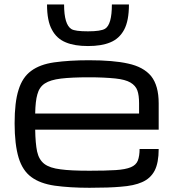

<svg xmlns="http://www.w3.org/2000/svg" viewBox="-20 -849 805 879"><path d="M706.5 -167Q706.5 -104 688 -67.9Q668.9 -31.7 630.4 -15.1Q593.8 1.5 532.2 5.9Q480.5 10.7 389.6 10.7Q299.8 10.7 230 1Q163.6 -8.8 124 -38.1Q83.5 -67.4 65.4 -126.5Q46.9 -188 46.9 -284.2Q46.9 -381.8 64.9 -437.5Q82.5 -495.1 122.6 -524.4Q162.6 -554.2 228 -563.5Q297.9 -573.2 387.2 -573.2Q499 -573.2 565.9 -558.1Q636.7 -543 671.9 -500.5Q706.5 -457 706.5 -376V-255.4H141.1Q142.1 -192.4 149.9 -155.3Q158.2 -117.7 183.1 -98.6Q208 -79.6 257.8 -73.7Q302.2 -67.4 389.6 -67.4Q463.9 -67.4 509.8 -70.3Q554.7 -73.2 579.1 -83.5Q602.5 -93.3 610.8 -113.3Q619.1 -135.3 619.1 -167ZM387.2 -495.1Q307.6 -495.1 259.3 -489.3Q210.4 -483.4 185.1 -466.8Q159.7 -450.2 150.9 -416.5Q142.1 -386.2 141.1 -329.1H616.7V-376Q616.7 -413.1 608.9 -434.6Q601.1 -457 577.1 -471.2Q553.7 -484.9 508.3 -489.7Q455.6 -495.1 387.2 -495.1ZM382.8 -638.2Q321.3 -638.2 281.7 -654.8Q239.3 -671.9 217.8 -712.9Q195.3 -752.9 195.3 -828.6H273.4Q273.4 -736.3 307.1 -715.8Q323.7 -705.6 382.8 -705.6Q441.4 -705.6 460.9 -717.3Q492.2 -736.3 492.2 -828.6H570.3Q570.3 -753.9 548.3 -712.9Q525.9 -671.4 484.4 -654.8Q444.8 -638.2 382.8 -638.2Z"/></svg>

Font: Michroma+
Style: Regular
Weight: 400
Designer: beogot
Foundry: beogot
Version: Version